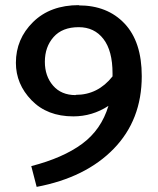

<svg xmlns="http://www.w3.org/2000/svg" viewBox="-20 -713 617 749"><path d="M288 -693 287 -692Q399 -692 466 -621Q533 -550 533 -416Q533 -245 423.5 -132.5Q314 -20 123 16L102 -65Q226 -97 300.5 -152Q375 -207 403 -300Q340 -259 266 -259Q164 -259 103 -322Q42 -385 42 -468Q42 -561 109 -627Q176 -693 288 -693ZM275 -342 276 -343Q362 -343 419 -415V-427Q419 -515 383.5 -561Q348 -607 287 -607Q223 -607 189 -568.5Q155 -530 155 -472Q155 -416 187 -379Q219 -342 275 -342Z"/></svg>

Font: Martel Sans DemiBold
Style: Regular
Weight: 600
Designer: Dan Reynolds and Mathieu Réguer
Foundry: Dan Reynolds and Mathieu Réguer
Version: Version 1.001;PS 001.001;hotconv 1.0.70;makeotf.lib2.5.58329